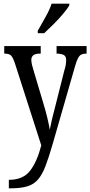

<svg xmlns="http://www.w3.org/2000/svg" viewBox="-20 -786 490 1042"><path d="M28 190Q105 190 143 141Q181 92 204 3L61 -442Q50 -475 39.5 -485Q29 -495 6 -495H3V-536H201V-495H198Q170 -495 160 -485.5Q150 -476 150 -462Q150 -449 154 -432.5Q158 -416 165 -394L213 -233Q228 -184 237 -146Q246 -108 250 -82Q260 -135 279 -205L329 -403Q334 -418 336.5 -432Q339 -446 339 -460Q339 -480 327 -487Q315 -494 290 -495H287V-536H450V-495H448Q433 -495 422.5 -490.5Q412 -486 403.5 -470.5Q395 -455 386 -422L266 -5Q245 68 227 115Q209 162 186 188.5Q163 215 127.5 225.5Q92 236 37 236H28ZM185 -619Q206 -657 227.5 -694.5Q249 -732 260 -766H356V-756Q346 -739 323 -711.5Q300 -684 272 -656Q244 -628 220 -606H185Z"/></svg>

Font: Noto Serif Bengali ExtraCondensed
Style: Regular
Weight: 400
Width: 2
Designer: Juan Bruce, Universal Thirst, Indian Type Foundry and the Monotype Design Team.
Foundry: Monotype Imaging Inc.
Version: Version 2.003; ttfautohint (v1.8.4.7-5d5b)